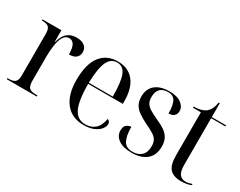

<svg xmlns="http://www.w3.org/2000/svg" viewBox="-82 -1062 1847 1476"><g transform="rotate(30 841.5 -324.5)"><path d="M23 0V-10H32Q75 -10 91.5 -26Q108 -42 108 -85V-451Q108 -494 92 -510Q76 -526 33 -526H30V-536H198V-432H200Q208 -461 222 -487Q236 -513 262 -529.5Q288 -546 331 -546Q376 -546 400.5 -526Q425 -506 425 -472Q425 -442 405 -423Q385 -404 341 -404Q341 -466 324.5 -490Q308 -514 283 -514Q249 -514 231 -482.5Q213 -451 206 -403Q199 -355 199 -304V-88Q199 -43 215.5 -26.5Q232 -10 276 -10H289V0Z M709 10Q604 10 546.5 -62Q489 -134 489 -264Q489 -404 543 -475Q597 -546 696 -546Q787 -546 838.5 -484Q890 -422 890 -304V-282H582Q583 -130 615 -65.5Q647 -1 718 -1Q769 -1 803 -31Q837 -61 847 -123Q859 -120 865 -111Q871 -102 871 -91Q871 -70 853.5 -46.5Q836 -23 800 -6.5Q764 10 709 10ZM795 -292Q795 -423 772 -479.5Q749 -536 695 -536Q639 -536 612.5 -479.5Q586 -423 582 -292Z M1134 10Q1059 10 1017.5 -19.5Q976 -49 976 -97Q976 -134 996 -148Q1016 -162 1035 -162Q1035 -81 1057.5 -40.5Q1080 0 1137 0Q1187 0 1216 -27.5Q1245 -55 1245 -109Q1245 -143 1233.5 -163.5Q1222 -184 1196 -200.5Q1170 -217 1127 -237Q1076 -262 1045 -284.5Q1014 -307 999.5 -335Q985 -363 985 -403Q985 -472 1030 -508.5Q1075 -545 1153 -545Q1222 -545 1259 -517.5Q1296 -490 1296 -452Q1296 -425 1279.5 -409.5Q1263 -394 1231 -394Q1231 -470 1211 -502.5Q1191 -535 1149 -535Q1054 -535 1054 -438Q1054 -404 1067 -383Q1080 -362 1107 -346Q1134 -330 1175 -311Q1223 -290 1254 -268Q1285 -246 1299.5 -217Q1314 -188 1314 -146Q1314 -70 1266.5 -30Q1219 10 1134 10Z M1576 10Q1507 10 1474.5 -24Q1442 -58 1442 -145V-526H1372V-536Q1439 -537 1474 -562Q1494 -577 1506 -601Q1518 -625 1523 -659H1533V-536H1660V-526H1533V-111Q1533 -55 1551.5 -30Q1570 -5 1606 -5Q1630 -5 1662 -16V-6Q1649 0 1625 5Q1601 10 1576 10Z"/></g></svg>

Font: Noto Serif Display SemiCondensed
Style: Regular
Weight: 400
Width: 4
Designer: Monotype Design Team
Foundry: Monotype Imaging Inc.
Version: Version 2.009